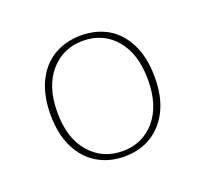

<svg xmlns="http://www.w3.org/2000/svg" viewBox="-72 -770 538 504"><g transform="rotate(-20 197.5 -518.0)"><path d="M198 -349Q155 -349 122 -369Q89 -389 70.5 -427Q52 -465 52 -518Q52 -572 70.5 -610Q89 -648 122 -667.5Q155 -687 198 -687Q241 -687 273.5 -667.5Q306 -648 324.5 -610Q343 -572 343 -518Q343 -464 324.5 -426.5Q306 -389 273.5 -369Q241 -349 198 -349ZM198 -364Q254 -364 289 -405Q324 -446 324 -518Q324 -590 289 -631Q254 -672 198 -672Q142 -672 106.5 -631Q71 -590 71 -518Q71 -446 106.5 -405Q142 -364 198 -364Z"/></g></svg>

Font: Montagu Slab 144pt Thin
Style: Regular
Weight: 250
Version: Version 1.000